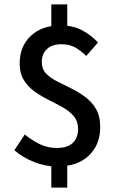

<svg xmlns="http://www.w3.org/2000/svg" viewBox="-20 -742 531 868"><path d="M236 11Q187 11 134.5 -9.5Q82 -30 45 -63L92 -134Q125 -107 160.5 -90Q196 -73 236 -73Q285 -73 309 -96Q333 -119 333 -159Q333 -193 314 -216Q295 -239 265 -256Q235 -273 201.5 -289.5Q168 -306 137.5 -327.5Q107 -349 88 -379.5Q69 -410 69 -455Q69 -533 119.5 -580Q170 -627 252 -627Q311 -627 351.5 -605Q392 -583 423 -550L370 -489Q343 -515 318 -528.5Q293 -542 257 -542Q216 -542 192.5 -520.5Q169 -499 169 -461Q169 -430 188 -410Q207 -390 237.5 -374.5Q268 -359 301.5 -342.5Q335 -326 365 -304Q395 -282 414 -249.5Q433 -217 433 -167Q433 -87 381 -38Q329 11 236 11ZM212 106V-27H284V106ZM212 -592V-722H284V-592Z"/></svg>

Font: Narnoor Medium
Style: Regular
Weight: 500
Designer: S. Sridhar Murthy
Foundry: SIL International
Version: Version 3.000